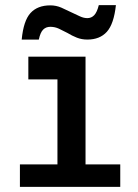

<svg xmlns="http://www.w3.org/2000/svg" viewBox="-20 -748 540 752"><path d="M315 -526V-104H451V-16H58V-104H205V-437H91V-526ZM65 -593Q72 -667 99.5 -697Q127 -727 177 -727Q200 -727 220.5 -718Q241 -709 261 -699Q278 -691 293 -684Q308 -677 322 -677Q338 -677 349 -688.5Q360 -700 367 -728H434Q426 -654 398.5 -623.5Q371 -593 322 -593Q300 -593 281 -600.5Q262 -608 244 -619Q227 -628 211 -635.5Q195 -643 177 -643Q160 -643 149 -632Q138 -621 132 -593Z"/></svg>

Font: D2Coding ligature
Style: Bold
Weight: 700
Monospace: yes
Designer: Yong-Rak Park; Jeong-Hwan Yoon; Sang-Min Lee;
Foundry: NHN Corporation
Version: Version 1.3.2; Build 20180524